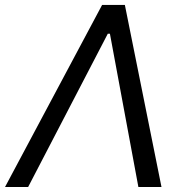

<svg xmlns="http://www.w3.org/2000/svg" viewBox="-40 -747 736 767"><path d="M72.4 0H-19.9L367.9 -727.3H458.8L605.1 0H512.8L399.1 -612.2H390.6Z"/></svg>

Font: Inter UI
Style: Italic
Weight: 400
Italic angle: -9.39999°
Designer: Rasmus Andersson
Foundry: rsms
Version: 3.2;8d6f07862